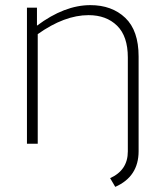

<svg xmlns="http://www.w3.org/2000/svg" viewBox="-20 -560 641 748"><path d="M127 0H85V-530H124V-460Q231 -540 332 -540Q416 -540 468 -490.5Q520 -441 520 -340V29Q520 128 429 168L409 134Q478 103 478 30V-336Q478 -419 436 -460Q394 -501 325 -501Q231 -501 127 -427Z"/></svg>

Font: Roundo Light
Style: Regular
Weight: 300
Designer: Namrata Goyal (Gurmukhi), Shiva Nallaperumal (Latin)
Foundry: Indian Type Foundry
Version: Version 1.000;PS 1.0;hotconv 1.0.88;makeotf.lib2.5.647800